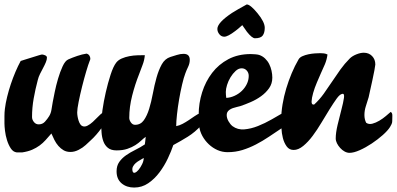

<svg xmlns="http://www.w3.org/2000/svg" viewBox="-25 -686 1784 863"><path d="M364 -445Q372 -443 376.5 -436.5Q381 -430 381 -422Q381 -418 378 -412Q372 -397 362.5 -365Q353 -333 344 -297Q335 -261 328.5 -228.5Q322 -196 322 -181Q322 -173 323.5 -163.5Q325 -154 328 -144.5Q331 -135 335.5 -128Q340 -121 346 -119Q356 -115 368 -121Q380 -127 392 -138Q404 -149 415.5 -161Q427 -173 438 -181Q440 -169 440.5 -158Q441 -147 441 -134Q441 -124 431 -110Q421 -96 408 -81Q395 -66 381 -53.5Q367 -41 360 -34Q347 -22 328.5 -12.5Q310 -3 292 -3Q274 -3 261 -10.5Q248 -18 237.5 -30Q227 -42 219.5 -57Q212 -72 206 -86Q192 -70 180 -56.5Q168 -43 153 -32Q138 -21 119.5 -13Q101 -5 75 -1H50Q34 -3 23.5 -19Q13 -35 6.5 -56Q0 -77 -2.5 -98Q-5 -119 -5 -131Q-5 -147 -5 -164Q-5 -181 -3 -197Q0 -222 7 -250.5Q14 -279 23.5 -307.5Q33 -336 44.5 -363Q56 -390 68 -412Q74 -414 88.5 -418.5Q103 -423 119 -428Q135 -433 148 -437Q161 -441 164 -441Q169 -441 177.5 -437.5Q186 -434 186 -427Q186 -418 181 -406Q176 -394 169 -381Q162 -368 155 -354Q148 -340 145 -327Q134 -286 126.5 -244Q119 -202 119 -160Q119 -148 127.5 -137.5Q136 -127 149 -127Q166 -127 177 -139Q188 -151 196 -164Q204 -177 206.5 -194Q209 -211 212 -227Q215 -243 221 -272.5Q227 -302 236 -332.5Q245 -363 256.5 -388Q268 -413 282 -419Q300 -427 322 -434.5Q344 -442 364 -445Z M800 -444Q828 -444 828 -417Q828 -401 820.5 -385.5Q813 -370 808 -356Q801 -338 793.5 -306Q786 -274 780 -239Q774 -204 770.5 -171.5Q767 -139 767 -119Q782 -122 796 -129.5Q810 -137 823.5 -146Q837 -155 850 -164Q863 -173 877 -179Q879 -167 879.5 -151.5Q880 -136 880 -123Q852 -92 819 -71.5Q786 -51 754 -34Q745 -7 729.5 26Q714 59 692 88.5Q670 118 641.5 137.5Q613 157 578 157Q544 157 521.5 138Q499 119 499 84Q499 59 511 42Q523 25 541.5 12Q560 -1 582.5 -12Q605 -23 626 -37Q627 -42 628 -52.5Q629 -63 630 -71Q620 -64 609 -53.5Q598 -43 583 -33.5Q568 -24 547.5 -17Q527 -10 499 -10Q474 -10 460 -21.5Q446 -33 439.5 -51Q433 -69 431.5 -90Q430 -111 430 -130Q430 -152 435.5 -191Q441 -230 450.5 -271.5Q460 -313 472 -350Q484 -387 497 -404Q506 -416 522 -423Q538 -430 556.5 -433.5Q575 -437 593.5 -437.5Q612 -438 626 -438Q624 -415 616 -394.5Q608 -374 600 -352Q582 -307 569 -256Q556 -205 556 -156Q556 -146 563.5 -135.5Q571 -125 582 -125Q607 -125 621.5 -145.5Q636 -166 645.5 -197Q655 -228 662 -265.5Q669 -303 678.5 -337Q688 -371 702 -396.5Q716 -422 741 -430Q754 -434 770 -439Q786 -444 800 -444ZM571 84Q574 93 582 90Q590 87 598.5 76.5Q607 66 614 51.5Q621 37 621 24Q613 29 603 34.5Q593 40 585 47Q577 54 572.5 63Q568 72 571 84Z M1102 -443Q1110 -443 1122 -442Q1134 -441 1140 -439Q1155 -434 1166.5 -423Q1178 -412 1185 -398Q1192 -384 1195.5 -368Q1199 -352 1199 -337Q1199 -310 1184.5 -289.5Q1170 -269 1148.5 -253.5Q1127 -238 1101.5 -227Q1076 -216 1055 -209Q1048 -207 1039 -205Q1030 -203 1021.5 -200Q1013 -197 1006 -192Q999 -187 996 -180Q994 -174 994 -169Q994 -155 1002 -141Q1010 -127 1020 -119Q1043 -102 1073 -104.5Q1103 -107 1134.5 -119.5Q1166 -132 1196.5 -149.5Q1227 -167 1251 -181Q1260 -181 1260.5 -172Q1261 -163 1261 -154Q1261 -140 1258 -129.5Q1255 -119 1243 -111Q1213 -91 1184 -71.5Q1155 -52 1125 -36.5Q1095 -21 1064 -11.5Q1033 -2 998 -2Q974 -2 952.5 -11.5Q931 -21 913.5 -37.5Q896 -54 884.5 -75Q873 -96 870 -120Q868 -132 868 -144.5Q868 -157 868 -170Q868 -222 883.5 -271Q899 -320 928.5 -358.5Q958 -397 1001.5 -420Q1045 -443 1102 -443ZM990 -273Q990 -266 990.5 -259.5Q991 -253 992 -246Q1011 -247 1029.5 -255.5Q1048 -264 1062 -277.5Q1076 -291 1084.5 -308.5Q1093 -326 1093 -345Q1093 -359 1084 -369Q1075 -379 1061 -379Q1047 -379 1034 -367Q1021 -355 1011 -338.5Q1001 -322 995.5 -304Q990 -286 990 -273ZM1165 -561Q1165 -539 1156 -526.5Q1147 -514 1121 -514Q1108 -514 1085 -543Q1078 -552 1064 -573Q1044 -555 1033 -547Q999 -521 983 -521Q970 -521 961 -532Q952 -543 952 -556Q952 -584 1018 -628Q1040 -642 1084 -666Q1100 -666 1132.5 -626.5Q1165 -587 1165 -561Z M1415 -447Q1423 -447 1431 -446Q1439 -445 1447 -441Q1444 -418 1435.5 -397.5Q1427 -377 1417 -356Q1410 -340 1399.5 -315.5Q1389 -291 1382.5 -268Q1376 -245 1375.5 -229.5Q1375 -214 1387 -216Q1411 -238 1430 -264.5Q1449 -291 1467.5 -319Q1486 -347 1505 -373.5Q1524 -400 1547 -423Q1558 -434 1576.5 -441.5Q1595 -449 1610 -449Q1633 -449 1647.5 -434Q1662 -419 1662 -396Q1662 -392 1658 -370.5Q1654 -349 1648.5 -324Q1643 -299 1638 -276.5Q1633 -254 1632 -249Q1626 -229 1619.5 -209Q1613 -189 1613 -169Q1613 -149 1621 -134Q1633 -126 1648.5 -130Q1664 -134 1680 -143.5Q1696 -153 1709.5 -164.5Q1723 -176 1731 -183Q1739 -179 1738.5 -165.5Q1738 -152 1738 -141Q1738 -134 1734.5 -127Q1731 -120 1728 -115Q1718 -99 1695.5 -79Q1673 -59 1646 -41Q1619 -23 1592 -11Q1565 1 1546 1Q1535 1 1524 -5Q1513 -11 1504 -21Q1495 -31 1489.5 -42Q1484 -53 1484 -64Q1484 -89 1492.5 -125Q1501 -161 1509.5 -193Q1518 -225 1521 -246Q1524 -267 1513 -264Q1502 -262 1488 -242.5Q1474 -223 1456.5 -195Q1439 -167 1420 -135Q1401 -103 1380.5 -75.5Q1360 -48 1338 -30Q1316 -12 1295 -12Q1275 -12 1263.5 -28Q1252 -44 1246.5 -65.5Q1241 -87 1240 -110Q1239 -133 1239 -148Q1239 -181 1245 -217Q1251 -253 1261.5 -288Q1272 -323 1286 -356.5Q1300 -390 1317 -419Q1322 -428 1334.5 -433.5Q1347 -439 1361.5 -442Q1376 -445 1390.5 -446Q1405 -447 1415 -447Z"/></svg>

Font: Praegefest
Style: Regular
Weight: 600
Designer: Peter Wiegel nach alter Vorlage
Foundry: Peter Wiegel
Version: Version 1.000